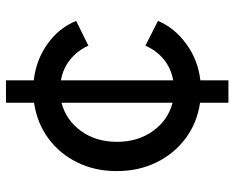

<svg xmlns="http://www.w3.org/2000/svg" viewBox="-91 -694 785 643"><g transform="rotate(-90 301.5 -372.5)"><path d="M279 0H354V-94Q423 -102 476.5 -141.5Q530 -181 553 -236L470 -278Q454 -241 424 -216.5Q394 -192 354 -185V-561Q394 -554 424 -529.5Q454 -505 470 -469L553 -510Q530 -567 476.5 -605.5Q423 -644 354 -652V-745H279V-651Q211 -641 159.5 -603Q108 -565 79 -506Q50 -447 50 -374Q50 -301 79 -241.5Q108 -182 159.5 -143.5Q211 -105 279 -95ZM148 -373Q148 -444 184.5 -494Q221 -544 279 -559V-187Q221 -202 184.5 -252.5Q148 -303 148 -373Z"/></g></svg>

Font: Plus Jakarta Sans Medium
Style: Regular
Weight: 500
Designer: Gumpita Rahayu
Foundry: Tokotype
Version: Version 2.004; ttfautohint (v1.8.3)